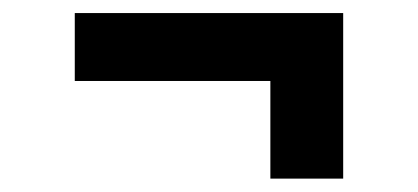

<svg xmlns="http://www.w3.org/2000/svg" viewBox="-20 -388 640 294"><path d="M505.5 -368V-114.5H394V-264H94.5V-368Z"/></svg>

Font: Fira Code Light SemiBold
Style: Regular
Weight: 600
Monospace: yes
Version: Version 5.002